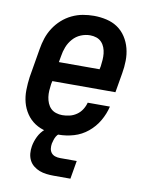

<svg xmlns="http://www.w3.org/2000/svg" viewBox="-83 -599 665 851"><g transform="rotate(10 250.0 -173.5)"><path d="M208 8Q179 8 151 2Q123 -4 100 -19Q77 -34 61.5 -57Q46 -80 39 -106.5Q32 -133 32.5 -162.5Q33 -192 37 -221L59 -351Q63 -376 71 -400.5Q79 -425 93.5 -447.5Q108 -470 128 -488Q148 -506 172 -517.5Q196 -529 221 -533.5Q246 -538 271 -538Q300 -538 328 -531.5Q356 -525 378 -510Q400 -495 415 -472Q430 -449 437 -422Q444 -395 443.5 -366Q443 -337 438 -309L423 -221H139L136 -207Q134 -192 133 -177.5Q132 -163 134 -148.5Q136 -134 141.5 -121Q147 -108 156.5 -98.5Q166 -89 180 -84.5Q194 -80 208 -80Q225 -80 241.5 -84Q258 -88 272.5 -98Q287 -108 296.5 -123Q306 -138 310 -154H410Q402 -120 384 -89Q366 -58 338 -35Q310 -12 276 -2Q242 8 208 8ZM336 -309 339 -323Q341 -338 342 -352.5Q343 -367 341.5 -381Q340 -395 335 -408Q330 -421 320.5 -431Q311 -441 297.5 -445.5Q284 -450 269 -450Q248 -450 227.5 -441.5Q207 -433 192 -416Q177 -399 169 -378.5Q161 -358 158 -337L153 -309ZM218 191Q201 191 184.5 189Q168 187 153.5 181.5Q139 176 126.5 166Q114 156 107 142Q100 128 98.5 111.5Q97 95 100 78Q104 56 114.5 34.5Q125 13 143.5 -3Q162 -19 185 -25.5Q208 -32 230 -32L225 0Q216 0 208.5 5.5Q201 11 196.5 19Q192 27 189.5 35.5Q187 44 185 52Q183 64 184.5 75Q186 86 192.5 94Q199 102 209.5 105.5Q220 109 232 109H307L293 191Z"/></g></svg>

Font: Iosevka Curly Slab SmBdObl
Style: Regular
Weight: 600
Italic angle: -9°
Monospace: yes
Designer: Belleve Invis
Foundry: Belleve Invis
Version: Version 11.0.0; ttfautohint (v1.8.3)